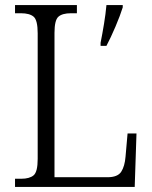

<svg xmlns="http://www.w3.org/2000/svg" viewBox="-20 -734 597 754"><path d="M39 0V-32H63Q96 -32 112 -45.5Q128 -59 128 -110V-603Q128 -655 112 -668.5Q96 -682 62 -682H39V-714H282V-682H259Q225 -682 209.5 -668.5Q194 -655 194 -605V-38H402Q442 -38 456 -59.5Q470 -81 473 -119L481 -210H516L509 0ZM375 -566Q382 -601 388.5 -640.5Q395 -680 398 -714H462V-705Q452 -673 433.5 -629.5Q415 -586 398 -554H375Z"/></svg>

Font: Noto Serif Tamil SemiCondensed Light
Style: Italic
Weight: 300
Width: 4
Italic angle: -12°
Designer: Indian Type Foundry, Tom Grace, and the Monotype Design Team
Foundry: Monotype Imaging Inc.
Version: Version 2.003; ttfautohint (v1.8.4.7-5d5b)